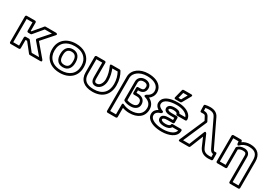

<svg xmlns="http://www.w3.org/2000/svg" viewBox="45 -2000 4850 3421"><g transform="rotate(30 2470.0 -289.5)"><path d="M309 -220H240C225 -220 215 -206 215 -195V-25H95V-503H215V-330C215 -315 229 -305 240 -305H291C298 -305 305 -309 310 -314L468 -503H615L428 -291C420 -282 420 -267 428 -258L626 -25H475L328 -210C323 -216 317 -220 309 -220ZM297 -170 443 15C448 21 454 25 462 25H680C730 25 699 -16 699 -16L480 -274L689 -511C722 -548 670 -553 670 -553H456C449 -553 442 -550 437 -544L279 -355H265V-528C265 -539 255 -553 240 -553H70C59 -553 45 -543 45 -528V0C45 11 55 25 70 25H240C251 25 265 15 265 0V-170Z M1081 -513C1223 -513 1305 -451 1339 -367C1351 -338 1357 -305 1357 -269V-259C1357 -105 1248 -15 1082 -15C940 -15 858 -77 824 -161C812 -190 806 -223 806 -259V-269C806 -423 915 -513 1081 -513ZM1407 -259V-269C1407 -311 1400 -349 1386 -385C1344 -490 1239 -563 1081 -563C887 -563 756 -449 756 -269V-259C756 -217 764 -179 778 -143C820 -38 924 35 1082 35C1276 35 1407 -79 1407 -259ZM1238 -269C1238 -357 1198 -449 1081 -449C965 -449 925 -356 925 -269V-259C925 -169 963 -79 1082 -79C1199 -79 1238 -170 1238 -259ZM1188 -269V-259C1188 -181 1163 -129 1082 -129C1000 -129 975 -181 975 -259V-269C975 -345 1002 -399 1081 -399C1161 -399 1188 -346 1188 -269Z M1755 -15C1599 -15 1530 -80 1530 -204V-503H1650V-203C1650 -150 1669 -79 1749 -79C1807 -79 1844 -113 1866 -144C1890 -179 1904 -226 1904 -276C1904 -361 1883 -436 1857 -503H1967C2001 -441 2024 -367 2024 -276C2024 -111 1929 -15 1755 -15ZM2074 -276C2074 -382 2046 -470 2003 -541C1999 -547 1990 -553 1981 -553H1819C1776 -553 1796 -518 1796 -518C1828 -445 1854 -366 1854 -276C1854 -236 1842 -198 1825 -173C1809 -149 1786 -129 1749 -129C1711 -129 1700 -153 1700 -203V-528C1700 -539 1690 -553 1675 -553H1505C1494 -553 1480 -543 1480 -528V-204C1480 -51 1581 35 1755 35C1960 35 2074 -90 2074 -276Z M2514 -15C2453 -15 2399 -29 2360 -49C2360 -49 2323 -72 2323 -27V173H2204V-504C2204 -565 2236 -610 2278 -641C2320 -672 2384 -696 2463 -696C2584 -696 2663 -658 2696 -598C2707 -578 2713 -555 2713 -528C2713 -467 2672 -425 2615 -399C2615 -399 2573 -365 2618 -352C2699 -328 2749 -281 2749 -202C2749 -75 2653 -15 2514 -15ZM2799 -202C2799 -287 2753 -346 2684 -380C2728 -412 2763 -462 2763 -528C2763 -562 2755 -594 2740 -622C2694 -706 2593 -746 2463 -746C2374 -746 2299 -720 2248 -682C2197 -644 2154 -584 2154 -504V198C2154 209 2164 223 2179 223H2348C2359 223 2373 213 2373 198V11C2413 25 2462 35 2514 35C2680 35 2799 -47 2799 -202ZM2630 -204C2630 -288 2573 -341 2479 -341H2448V-394H2461C2548 -394 2594 -443 2594 -518C2594 -588 2537 -631 2463 -631C2380 -631 2323 -579 2323 -504V-132C2323 -123 2329 -114 2336 -110C2372 -89 2419 -79 2475 -79C2559 -79 2630 -122 2630 -204ZM2580 -204C2580 -159 2545 -129 2475 -129C2433 -129 2398 -136 2373 -147V-504C2373 -550 2401 -581 2463 -581C2519 -581 2544 -555 2544 -518C2544 -467 2526 -444 2461 -444H2423C2412 -444 2398 -434 2398 -419V-316C2398 -305 2408 -291 2423 -291H2479C2552 -291 2580 -260 2580 -204Z M3306 -131H3427C3418 -96 3391 -70 3356 -52C3313 -30 3248 -15 3178 -15C3059 -15 2965 -46 2925 -97C2913 -112 2908 -129 2908 -149C2908 -200 2947 -230 3010 -248C3010 -248 3052 -281 3011 -296C2959 -315 2920 -346 2920 -384C2920 -482 3056 -513 3178 -513C3287 -513 3368 -479 3404 -429C3410 -420 3415 -411 3418 -401H3297C3276 -451 3213 -456 3169 -456C3120 -456 3070 -445 3048 -406C3042 -396 3039 -385 3039 -373C3039 -305 3116 -292 3170 -292H3254V-248H3170C3110 -248 3027 -236 3027 -160C3027 -87 3114 -71 3169 -71C3227 -71 3285 -86 3306 -131ZM3170 -198H3279C3290 -198 3304 -208 3304 -223V-317C3304 -328 3294 -342 3279 -342H3170C3111 -342 3089 -359 3089 -373C3089 -375 3090 -377 3092 -381C3099 -394 3124 -406 3169 -406C3225 -406 3252 -390 3252 -376C3252 -365 3262 -351 3277 -351H3446C3457 -351 3471 -361 3471 -376C3471 -406 3461 -435 3444 -459C3394 -528 3296 -563 3178 -563C3134 -563 3095 -560 3058 -553C2969 -536 2870 -491 2870 -384C2870 -333 2903 -297 2940 -274C2895 -250 2858 -210 2858 -149C2858 -119 2867 -91 2886 -67C2942 4 3053 35 3178 35C3255 35 3327 19 3379 -8C3431 -34 3480 -82 3480 -156C3480 -167 3470 -181 3455 -181H3286C3275 -181 3261 -171 3261 -156C3261 -154 3260 -151 3258 -148C3247 -133 3217 -121 3169 -121C3110 -121 3077 -141 3077 -160C3077 -183 3103 -198 3170 -198ZM3170 -757H3261L3194 -638H3140ZM3151 -807C3141 -807 3129 -799 3126 -788L3083 -619C3075 -587 3104 -588 3107 -588H3208C3216 -588 3225 -593 3230 -601L3326 -770C3349 -811 3304 -807 3304 -807Z M3646 -723C3669 -727 3691 -730 3715 -730C3796 -730 3830 -703 3851 -659L4096 -147C4106 -127 4125 -84 4174 -80L4175 -18C4162 -17 4150 -16 4136 -16C4042 -16 4008 -53 3984 -110L3887 -334C3887 -334 3859 -379 3841 -333L3718 -25H3589L3798 -506C3801 -513 3801 -522 3798 -528L3756 -608C3739 -642 3709 -666 3658 -666H3648ZM3615 -768C3604 -766 3596 -756 3596 -743L3599 -638C3600 -606 3632 -616 3658 -616C3693 -616 3700 -608 3711 -586L3748 -515L3528 -10C3511 29 3551 25 3551 25H3735C3745 25 3754 19 3758 9L3865 -259L3938 -90C3968 -20 4025 34 4137 34C4165 34 4185 32 4203 30C4214 29 4225 18 4225 5L4224 -106C4224 -138 4200 -132 4191 -130C4191 -130 4194 -130 4190 -130H4180C4162 -130 4152 -145 4141 -169L3896 -681C3867 -742 3810 -780 3715 -780C3679 -780 3643 -774 3615 -768Z M4605 -449C4545 -449 4499 -427 4471 -394C4467 -389 4465 -384 4465 -378V-25H4346V-503H4455L4459 -461C4459 -461 4469 -410 4503 -446C4537 -483 4590 -513 4667 -513C4801 -513 4846 -452 4846 -338V178H4726V-338C4726 -408 4680 -449 4605 -449ZM4605 -399C4660 -399 4676 -381 4676 -338V203C4676 214 4686 228 4701 228H4871C4882 228 4896 218 4896 203V-338C4896 -474 4826 -563 4667 -563C4600 -563 4546 -543 4505 -514L4503 -530C4502 -542 4491 -553 4478 -553H4321C4310 -553 4296 -543 4296 -528V0C4296 11 4306 25 4321 25H4490C4501 25 4515 15 4515 0V-368C4533 -385 4561 -399 4605 -399Z"/></g></svg>

Font: Asimov
Style: XWidOu
Weight: 500
Designer: Google
Version: Version 2.000980; 2014